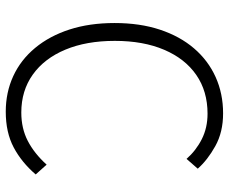

<svg xmlns="http://www.w3.org/2000/svg" viewBox="-84 -698 795 667"><g transform="rotate(90 313.5 -364.5)"><path d="M368 13Q301 13 244.5 -13Q188 -39 146.5 -89Q105 -139 82.5 -208.5Q60 -278 60 -365Q60 -453 83 -522.5Q106 -592 148 -641Q190 -690 247.5 -716Q305 -742 374 -742Q439 -742 487.5 -715Q536 -688 566 -654L532 -615Q503 -648 463.5 -668Q424 -688 375 -688Q297 -688 240.5 -649Q184 -610 153 -537.5Q122 -465 122 -366Q122 -267 152.5 -194Q183 -121 239 -81Q295 -41 371 -41Q426 -41 469.5 -63.5Q513 -86 552 -129L586 -91Q544 -42 492 -14.5Q440 13 368 13Z"/></g></svg>

Font: Noto Sans HK Thin Light
Style: Regular
Weight: 300
Version: Version 2.004-H2;hotconv 1.0.118;makeotfexe 2.5.65603